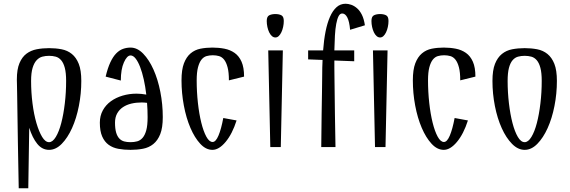

<svg xmlns="http://www.w3.org/2000/svg" viewBox="-20 -785 3043 1025"><path d="M80 220Q77 76 75.5 -23Q74 -122 73 -186Q72 -250 71.5 -285Q71 -320 70.5 -337Q70 -354 70 -357Q70 -360 70 -361Q70 -415 84 -448Q98 -481 121.5 -498.5Q145 -516 176 -522Q207 -528 242 -528Q277 -528 308.5 -522Q340 -516 363.5 -497Q387 -478 400.5 -444Q414 -410 414 -353Q414 -285 401 -219Q388 -153 364.5 -101Q341 -49 309.5 -17Q278 15 242 15Q205 15 179 -17Q153 -49 136 -103L131 220ZM242 -26Q261 -26 278 -54Q295 -82 307 -128Q319 -174 326 -233Q333 -292 333 -353Q333 -396 326 -422.5Q319 -449 306.5 -463.5Q294 -478 277.5 -482.5Q261 -487 242 -487Q223 -487 206 -482.5Q189 -478 175.5 -463.5Q162 -449 154 -422.5Q146 -396 146 -353Q146 -292 153.5 -233Q161 -174 174.5 -128Q188 -82 205 -54Q222 -26 242 -26Z M677 -531Q713 -531 744.5 -498.5Q776 -466 799.5 -413.5Q823 -361 836 -294.5Q849 -228 849 -160Q849 -103 835.5 -69Q822 -35 798.5 -16Q775 3 743.5 9Q712 15 677 15Q642 15 612 9.5Q582 4 560 -12Q538 -28 525.5 -56.5Q513 -85 513 -130Q513 -167 529 -196Q545 -225 572 -244.5Q599 -264 634.5 -274.5Q670 -285 709 -285Q733 -285 761 -280Q756 -323 747.5 -361Q739 -399 728 -427.5Q717 -456 704 -472.5Q691 -489 677 -489Q658 -489 641.5 -452Q625 -415 625 -355L544 -376Q555 -422 569 -452Q583 -482 600 -499.5Q617 -517 636.5 -524Q656 -531 677 -531ZM768 -160Q768 -198 765 -236Q757 -237 750 -237.5Q743 -238 736 -238Q707 -238 681.5 -232Q656 -226 636.5 -213Q617 -200 605.5 -179.5Q594 -159 594 -130Q594 -98 600 -77.5Q606 -57 617 -45.5Q628 -34 643 -30Q658 -26 677 -26Q696 -26 712.5 -30.5Q729 -35 741.5 -49.5Q754 -64 761 -90Q768 -116 768 -160Z M1202 -356Q1202 -399 1195 -425.5Q1188 -452 1176.5 -466.5Q1165 -481 1149.5 -485.5Q1134 -490 1116 -490Q1098 -490 1082.5 -485.5Q1067 -481 1055.5 -466.5Q1044 -452 1037 -425.5Q1030 -399 1030 -356Q1030 -295 1036.5 -236Q1043 -177 1054.5 -130.5Q1066 -84 1081.5 -55.5Q1097 -27 1115 -27Q1132 -27 1146.5 -61.5Q1161 -96 1172 -155L1243 -142Q1220 -70 1184.5 -27.5Q1149 15 1114 15Q1079 15 1049 -17.5Q1019 -50 996.5 -102.5Q974 -155 961.5 -221.5Q949 -288 949 -356Q949 -413 962 -447Q975 -481 997.5 -500Q1020 -519 1050 -525Q1080 -531 1114 -531Q1148 -531 1178.5 -525Q1209 -519 1232.5 -502.5Q1256 -486 1269.5 -455.5Q1283 -425 1283 -376Z M1412 -516H1490L1479 0H1423ZM1450 -585Q1440 -585 1431.5 -592.5Q1423 -600 1417 -612.5Q1411 -625 1407.5 -641Q1404 -657 1404 -673Q1404 -697 1417.5 -703.5Q1431 -710 1450 -710Q1469 -710 1482 -703.5Q1495 -697 1495 -673Q1495 -657 1491.5 -641Q1488 -625 1482 -612.5Q1476 -600 1468 -592.5Q1460 -585 1450 -585Z M1705 -516Q1709 -571 1718 -616.5Q1727 -662 1741.5 -695Q1756 -728 1776.5 -746.5Q1797 -765 1825 -765Q1839 -765 1855 -759.5Q1871 -754 1886 -741Q1901 -728 1912 -706Q1923 -684 1928 -650L1849 -626Q1845 -671 1834 -692Q1823 -713 1807 -713Q1795 -713 1787.5 -698.5Q1780 -684 1775 -657.5Q1770 -631 1768 -595Q1766 -559 1765 -516H1871V-458L1765 -462Q1765 -456 1765 -448Q1765 -440 1765 -423Q1765 -406 1765.5 -376.5Q1766 -347 1766.5 -297.5Q1767 -248 1768 -175.5Q1769 -103 1771 0H1695Q1696 -103 1697 -175.5Q1698 -248 1699 -297.5Q1700 -347 1700 -377Q1700 -407 1700.5 -424.5Q1701 -442 1701.5 -450Q1702 -458 1702 -465L1625 -468V-516Z M1971 -516H2049L2038 0H1982ZM2009 -585Q1999 -585 1990.5 -592.5Q1982 -600 1976 -612.5Q1970 -625 1966.5 -641Q1963 -657 1963 -673Q1963 -697 1976.5 -703.5Q1990 -710 2009 -710Q2028 -710 2041 -703.5Q2054 -697 2054 -673Q2054 -657 2050.5 -641Q2047 -625 2041 -612.5Q2035 -600 2027 -592.5Q2019 -585 2009 -585Z M2437 -356Q2437 -399 2430 -425.5Q2423 -452 2411.5 -466.5Q2400 -481 2384.5 -485.5Q2369 -490 2351 -490Q2333 -490 2317.5 -485.5Q2302 -481 2290.5 -466.5Q2279 -452 2272 -425.5Q2265 -399 2265 -356Q2265 -295 2271.5 -236Q2278 -177 2289.5 -130.5Q2301 -84 2316.5 -55.5Q2332 -27 2350 -27Q2367 -27 2381.5 -61.5Q2396 -96 2407 -155L2478 -142Q2455 -70 2419.5 -27.5Q2384 15 2349 15Q2314 15 2284 -17.5Q2254 -50 2231.5 -102.5Q2209 -155 2196.5 -221.5Q2184 -288 2184 -356Q2184 -413 2197 -447Q2210 -481 2232.5 -500Q2255 -519 2285 -525Q2315 -531 2349 -531Q2383 -531 2413.5 -525Q2444 -519 2467.5 -502.5Q2491 -486 2504.5 -455.5Q2518 -425 2518 -376Z M2781 -26Q2800 -26 2817 -54Q2834 -82 2846 -128Q2858 -174 2865 -233Q2872 -292 2872 -353Q2872 -396 2865 -422.5Q2858 -449 2845.5 -463.5Q2833 -478 2816.5 -482.5Q2800 -487 2781 -487Q2762 -487 2745.5 -482.5Q2729 -478 2716.5 -463.5Q2704 -449 2697 -422.5Q2690 -396 2690 -353Q2690 -292 2697 -233Q2704 -174 2716 -128Q2728 -82 2744.5 -54Q2761 -26 2781 -26ZM2781 15Q2745 15 2713.5 -17Q2682 -49 2658.5 -101Q2635 -153 2622 -219Q2609 -285 2609 -353Q2609 -410 2622.5 -444Q2636 -478 2659.5 -497Q2683 -516 2714.5 -522Q2746 -528 2781 -528Q2816 -528 2847.5 -522Q2879 -516 2902.5 -497Q2926 -478 2939.5 -444Q2953 -410 2953 -353Q2953 -285 2940 -219Q2927 -153 2903.5 -101Q2880 -49 2848.5 -17Q2817 15 2781 15Z"/></svg>

Font: Combo
Style: Regular
Weight: 400
Designer: Eduardo Rodriguez Tunni
Foundry: Eduardo Rodriguez Tunni
Version: Version 1.001